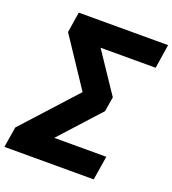

<svg xmlns="http://www.w3.org/2000/svg" viewBox="-201 -823 1007 1121"><g transform="rotate(20 302.5 -262.5)"><path d="M-45 180 -24 52 286 -289 301 -237 75 -577 95 -705H650L627 -556H268L260 -593L451 -308L436 -217L177 68L175 31H534L510 180Z"/></g></svg>

Font: Nunito Sans 12pt Black
Style: Italic
Weight: 900
Italic angle: -9°
Designer: Vernon Adams
Foundry: Vernon Adams
Version: Version 3.101;gftools[0.9.27]